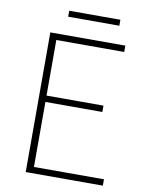

<svg xmlns="http://www.w3.org/2000/svg" viewBox="-93 -917 748 983"><g transform="rotate(10 281.0 -426.0)"><path d="M110 -726H500V-693H147V-404H443V-371H147V-33H511V0H110ZM186 -852H452V-821H186Z"/></g></svg>

Font: Merged Yaku Han JP Thin
Style: Regular
Weight: 250
Designer: Ryoko NISHIZUKA 西塚涼子 (kana, bopomofo & ideographs); Paul D. Hunt (Latin, Greek & Cyrillic); Sandoll Communications 산돌커뮤니
Foundry: Adobe
Version: Version 2.004